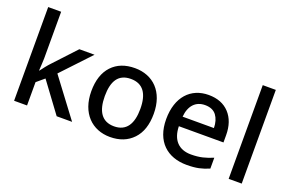

<svg xmlns="http://www.w3.org/2000/svg" viewBox="-97 -1106 2205 1463"><g transform="rotate(20 1006.0 -375.0)"><path d="M188 -759.8H83V0H188V-189L250 -241.2L428.2 0H553.2L321.8 -308.1L539.1 -539.1H416L251 -361.8C240.7 -351.6 229.5 -337.9 216.3 -321.8C203.1 -305.2 193.4 -292 186 -282.2H183.1C184.1 -309.6 188 -354.5 188 -379.9Z M1117.2 -270C1117.2 -449.2 1011.7 -548.8 865.2 -548.8C786.6 -548.8 724.6 -524.9 679.2 -476.6C633.8 -428.2 610.8 -359.4 610.8 -270C610.8 -92.3 717.3 9.8 862.3 9.8C939.9 9.8 1002 -14.6 1048.3 -63.5C1094.2 -111.8 1117.2 -180.7 1117.2 -270ZM720.2 -270C720.2 -392.6 763.2 -460.9 863.3 -460.9C962.9 -460.9 1008.3 -392.6 1008.3 -270C1008.3 -148.9 963.9 -77.1 864.3 -77.1C764.2 -77.1 720.2 -148.9 720.2 -270Z M1462.9 -548.8C1317.9 -548.8 1219.7 -445.8 1219.7 -265.1C1219.7 -83.5 1328.1 9.8 1484.9 9.8C1522.9 9.8 1555.7 6.8 1583 1C1610.4 -4.9 1637.7 -13.7 1665 -25.9V-113.8C1636.2 -101.6 1608.4 -92.3 1581.5 -85.9C1554.7 -79.6 1523.4 -76.2 1488.8 -76.2C1389.2 -76.2 1331.5 -136.2 1329.1 -247.1H1690.9V-305.2C1690.9 -380.4 1670.4 -439.9 1629.9 -483.4C1589.4 -526.9 1533.7 -548.8 1462.9 -548.8ZM1462.9 -466.8C1504.4 -466.8 1534.7 -453.6 1554.7 -427.7C1574.2 -401.4 1584.5 -367.2 1585 -325.2H1331.1C1338.9 -415.5 1386.7 -466.8 1462.9 -466.8Z M1928.7 -759.8H1822.8V0H1928.7Z"/></g></svg>

Font: Noto Reveo Sans
Style: Regular
Weight: 500
Designer: Monotype Design Team
Foundry: Monotype Imaging Inc.
Version: Version 2.007